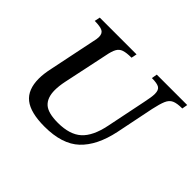

<svg xmlns="http://www.w3.org/2000/svg" viewBox="-146 -876 1107 1107"><g transform="rotate(45 408.0 -322.0)"><path d="M322 13Q208 13 155.5 -28.5Q103 -70 103 -160Q103 -199 114 -249L173 -535Q179 -560 179 -574Q179 -603 160 -613Q141 -623 96 -623L103 -657H403L396 -623Q355 -623 333 -615.5Q311 -608 300 -587.5Q289 -567 282 -530L224 -255Q215 -212 215 -178Q215 -117 247.5 -87Q280 -57 361 -57Q457 -57 507 -102Q557 -147 578 -250L628 -495Q633 -519 636 -538Q639 -557 639 -571Q639 -602 622 -612.5Q605 -623 562 -623L568 -657H816L810 -623Q767 -623 745 -613Q723 -603 711.5 -576Q700 -549 689 -498L641 -262Q612 -125 538.5 -56Q465 13 322 13Z"/></g></svg>

Font: STIX Two Text Medium
Style: Italic
Weight: 500
Italic angle: -12°
Designer: Ross Mills, John Hudson & Paul Hanslow, Tiro Typeworks Ltd; with prior portions MicroPress Inc. and Coen Hoffman, Elsevi
Foundry: Tiro Typeworks Ltd
Version: Version 2.13 b171